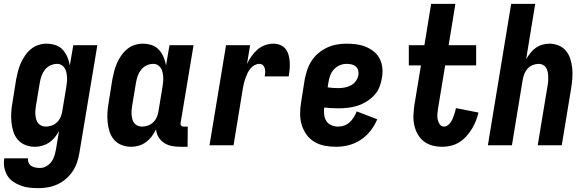

<svg xmlns="http://www.w3.org/2000/svg" viewBox="-34 -755 3054 998"><path d="M166 223Q143 223 119.5 220.5Q96 218 74.5 210Q53 202 34.5 189.5Q16 177 4.5 158Q-7 139 -11.5 116Q-16 93 -12 70V68H112Q110 80 115 91Q120 102 129.5 108Q139 114 151 116Q163 118 175 118Q191 118 207 109Q223 100 233.5 85.5Q244 71 249 54.5Q254 38 257 21L273 -74Q263 -56 250.5 -40.5Q238 -25 221.5 -14Q205 -3 186 2.5Q167 8 148 8Q122 8 98.5 -1Q75 -10 59 -28.5Q43 -47 35.5 -70.5Q28 -94 25.5 -119.5Q23 -145 24.5 -171Q26 -197 31 -223L50 -343Q54 -364 59.5 -385Q65 -406 74 -426.5Q83 -447 96 -466Q109 -485 126.5 -499.5Q144 -514 165 -521Q186 -528 207 -528Q232 -528 254.5 -520.5Q277 -513 292 -496.5Q307 -480 316 -459Q325 -438 329 -415L347 -520H472L379 38Q375 63 367 87.5Q359 112 344.5 134Q330 156 309.5 174Q289 192 265 203Q241 214 216 218.5Q191 223 166 223ZM204 -97Q219 -97 235 -102.5Q251 -108 263 -120Q275 -132 281.5 -147.5Q288 -163 290 -179L310 -299Q312 -312 313.5 -325Q315 -338 314.5 -351Q314 -364 311.5 -376.5Q309 -389 303 -399.5Q297 -410 286.5 -416.5Q276 -423 262 -423Q245 -423 228 -415Q211 -407 199.5 -392.5Q188 -378 182 -361Q176 -344 173 -326L153 -206Q151 -194 150 -182Q149 -170 150 -158.5Q151 -147 154 -135.5Q157 -124 163.5 -115.5Q170 -107 180.5 -102Q191 -97 204 -97Z M648 8Q622 8 598.5 -1Q575 -10 559 -28.5Q543 -47 535.5 -70.5Q528 -94 525.5 -119.5Q523 -145 524.5 -171Q526 -197 531 -223L550 -343Q554 -364 559.5 -385Q565 -406 574 -426.5Q583 -447 596 -466Q609 -485 626.5 -499.5Q644 -514 665 -521Q686 -528 707 -528Q732 -528 754.5 -520.5Q777 -513 792 -496.5Q807 -480 816 -459Q825 -438 829 -415L847 -520H972L905 -117Q904 -113 904.5 -109Q905 -105 907.5 -102Q910 -99 914 -98Q918 -97 922 -97H942L941 8H904Q881 8 859.5 4Q838 0 820 -11.5Q802 -23 790.5 -41.5Q779 -60 777 -83Q768 -64 755.5 -47Q743 -30 725.5 -17Q708 -4 688 2Q668 8 648 8ZM704 -97Q719 -97 735 -102.5Q751 -108 763 -120Q775 -132 781.5 -147.5Q788 -163 790 -179L810 -299Q812 -312 813.5 -325Q815 -338 814.5 -351Q814 -364 811.5 -376.5Q809 -389 803 -399.5Q797 -410 786.5 -416.5Q776 -423 762 -423Q745 -423 728 -415Q711 -407 699.5 -392.5Q688 -378 682 -361Q676 -344 673 -326L653 -206Q651 -194 650 -182Q649 -170 650 -158.5Q651 -147 654 -135.5Q657 -124 663.5 -115.5Q670 -107 680.5 -102Q691 -97 704 -97Z M1055 0 1141 -520H1266L1250 -423Q1260 -444 1273.5 -463Q1287 -482 1304 -497Q1321 -512 1343 -520Q1365 -528 1387 -528Q1406 -528 1423 -521Q1440 -514 1450.5 -500.5Q1461 -487 1466 -469Q1471 -451 1472 -432.5Q1473 -414 1471.5 -395.5Q1470 -377 1467 -358H1342Q1344 -368 1344.5 -378.5Q1345 -389 1342.5 -399Q1340 -409 1333 -416Q1326 -423 1315 -423Q1302 -423 1289.5 -416.5Q1277 -410 1268 -399Q1259 -388 1253 -375.5Q1247 -363 1242.5 -350.5Q1238 -338 1234.5 -325Q1231 -312 1229 -299L1180 0Z M1714 8Q1683 8 1654 2.5Q1625 -3 1600.5 -17.5Q1576 -32 1559.5 -55Q1543 -78 1534.5 -105.5Q1526 -133 1526 -163Q1526 -193 1531 -223L1550 -343Q1555 -368 1563.5 -393Q1572 -418 1586.5 -440Q1601 -462 1622 -479.5Q1643 -497 1667 -508Q1691 -519 1716.5 -523.5Q1742 -528 1767 -528Q1793 -528 1819 -524.5Q1845 -521 1868 -511.5Q1891 -502 1910 -486.5Q1929 -471 1940 -449Q1951 -427 1953.5 -401Q1956 -375 1951 -349Q1947 -324 1937.5 -300.5Q1928 -277 1909.5 -258Q1891 -239 1868.5 -225.5Q1846 -212 1821.5 -204.5Q1797 -197 1772.5 -194.5Q1748 -192 1724 -192Q1705 -192 1687.5 -193Q1670 -194 1651 -196Q1649 -178 1651 -159.5Q1653 -141 1662 -126.5Q1671 -112 1687.5 -104.5Q1704 -97 1723 -97Q1739 -97 1755 -102.5Q1771 -108 1783.5 -119.5Q1796 -131 1805 -145.5Q1814 -160 1820 -176L1927 -135Q1914 -104 1892.5 -76Q1871 -48 1841.5 -28.5Q1812 -9 1779 -0.5Q1746 8 1714 8ZM1724 -297Q1741 -297 1757.5 -300Q1774 -303 1789.5 -311Q1805 -319 1815.5 -333.5Q1826 -348 1829 -365Q1831 -378 1827.5 -390Q1824 -402 1814.5 -410Q1805 -418 1792.5 -420.5Q1780 -423 1767 -423Q1749 -423 1731.5 -415.5Q1714 -408 1701 -393.5Q1688 -379 1682 -361.5Q1676 -344 1673 -326L1669 -301Q1682 -299 1696 -298Q1710 -297 1724 -297Z M2265 8Q2238 8 2213.5 1.5Q2189 -5 2169.5 -20Q2150 -35 2137.5 -57Q2125 -79 2119.5 -104Q2114 -129 2115 -155.5Q2116 -182 2120 -209L2154 -415H2091V-520H2172L2207 -735H2333L2298 -520H2441V-415H2280L2243 -192Q2241 -177 2239.5 -162.5Q2238 -148 2241 -134Q2244 -120 2252 -108.5Q2260 -97 2275 -97Q2284 -97 2293 -103.5Q2302 -110 2308 -118.5Q2314 -127 2318 -136.5Q2322 -146 2325.5 -155.5Q2329 -165 2331.5 -174.5Q2334 -184 2336 -193L2453 -170Q2448 -148 2439.5 -126.5Q2431 -105 2418.5 -84.5Q2406 -64 2389.5 -46Q2373 -28 2353 -15.5Q2333 -3 2310 2.5Q2287 8 2265 8Z M2502 0 2623 -735H2748L2701 -448Q2711 -464 2723 -479.5Q2735 -495 2750.5 -506Q2766 -517 2784.5 -522.5Q2803 -528 2821 -528Q2847 -528 2870 -518.5Q2893 -509 2908 -490.5Q2923 -472 2930.5 -448.5Q2938 -425 2940.5 -399.5Q2943 -374 2941 -348Q2939 -322 2935 -297L2886 0H2761L2813 -314Q2815 -325 2815.5 -337Q2816 -349 2815.5 -360.5Q2815 -372 2812.5 -383Q2810 -394 2804 -403.5Q2798 -413 2788 -418Q2778 -423 2766 -423Q2751 -423 2735.5 -417Q2720 -411 2709 -399Q2698 -387 2692 -372Q2686 -357 2683 -341L2627 0Z"/></svg>

Font: Iosevka Extrabold
Style: Italic
Weight: 800
Italic angle: -9°
Monospace: yes
Designer: Belleve Invis
Foundry: Belleve Invis
Version: Version 32.5.0; ttfautohint (v1.8.4)